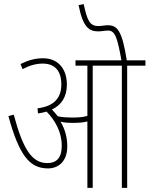

<svg xmlns="http://www.w3.org/2000/svg" viewBox="-20 -916 729 936"><path d="M308 -203C308 -245 297 -287 275 -323C292 -318 314 -317 336 -317C358 -317 384 -318 406 -324V0H432V-596H574V0H600V-596H689V-622H598C575 -769 551 -793 505 -793C492 -793 475 -789 460 -789C417 -789 405 -817 388 -896L363 -891C385 -781 415 -763 460 -763C475 -763 489 -767 507 -767C541 -767 552 -733 572 -622H348V-596H406V-351C383 -344 357 -343 331 -343C311 -343 285 -344 262 -349C253 -360 243 -372 233 -382C280 -404 306 -445 306 -503C306 -584 260 -632 190 -632C151 -632 117 -622 80 -604L90 -579C124 -597 156 -606 188 -606C250 -606 279 -568 279 -504C279 -440 245 -398 163 -388L165 -363C180 -365 194 -368 207 -372C248 -330 281 -274 281 -205C281 -145 254 -121 211 -121C137 -121 93 -185 47 -357L21 -350C74 -157 125 -95 214 -95C262 -95 308 -126 308 -203Z"/></svg>

Font: Noto Sans Devanagari UI ExtraCondensed Thin
Style: Regular
Weight: 100
Width: 2
Designer: Jelle Bosma - Monotype Design Team
Foundry: Monotype Imaging Inc.
Version: Version 2.004